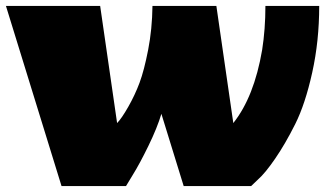

<svg xmlns="http://www.w3.org/2000/svg" viewBox="-20 -626 1124 646"><path d="M873 -606H1054Q1054 -488 1030.5 -382Q1007 -276 973.5 -209Q940 -142 906 -92.5Q872 -43 848 -22L825 0H598L523 -243Q509 -196 479.5 -135.5Q450 -75 427 -38L404 0H187L0 -606H317L374 -212Q389 -227 411.5 -266.5Q434 -306 449.5 -347.5Q465 -389 478.5 -458.5Q492 -528 493 -606H708L765 -212Q835 -300 862 -458Q873 -528 873 -606Z"/></svg>

Font: Wendy One
Style: Regular
Weight: 400
Designer: Alejandro Inler
Foundry: Alejandro Inler
Version: 1.001